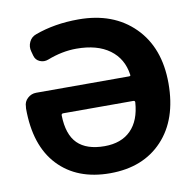

<svg xmlns="http://www.w3.org/2000/svg" viewBox="-83 -823 923 917"><g transform="rotate(-10 379.0 -365.0)"><path d="M207 -311Q198 -311 198 -302Q200 -209 244 -165.5Q288 -122 375 -122Q456 -122 502.5 -168.5Q549 -215 555 -303Q555 -311 547 -311ZM36 -364Q36 -366 36.5 -369Q37 -372 37 -373Q37 -397 55 -413.5Q73 -430 97 -430H547Q556 -430 554 -437Q543 -516 483 -560Q423 -604 322 -604Q253 -604 181 -576Q160 -568 140 -576.5Q120 -585 114 -606L108 -628Q101 -652 111.5 -674.5Q122 -697 145 -705Q240 -740 356 -740Q525 -740 626 -639Q727 -538 727 -365Q727 -190 633 -90Q539 10 379 10Q219 10 127.5 -87Q36 -184 36 -364Z"/></g></svg>

Font: Rounded Mplus 1c ExtraBold
Style: Regular
Weight: 800
Version: Version 1.059.20150529